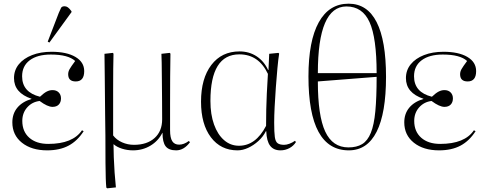

<svg xmlns="http://www.w3.org/2000/svg" viewBox="-20 -802 2641 1042"><path d="M236 14Q151 14 99 -27.5Q47 -69 47 -138Q47 -185 74 -217.5Q101 -250 151 -265V-266Q56 -298 56 -378Q56 -421 82 -453Q108 -485 154 -503Q200 -521 260 -521Q342 -521 389.5 -493Q437 -465 437 -416Q437 -360 391 -360Q350 -360 350 -399Q350 -413 357.5 -426.5Q365 -440 388 -471Q350 -506 256 -506Q183 -506 141.5 -475Q100 -444 100 -388Q100 -301 197 -277Q218 -297 233.5 -305Q249 -313 265 -313Q286 -313 298.5 -300.5Q311 -288 311 -268Q311 -247 299 -234.5Q287 -222 265 -222Q238 -222 195 -254Q154 -249 127.5 -219Q101 -189 101 -146Q101 -88 139 -54.5Q177 -21 242 -21Q375 -21 425 -95L434 -90Q400 -37 352 -11.5Q304 14 236 14ZM248 -571 239 -576 299 -732Q307 -751 311.5 -759.5Q316 -768 331 -768Q340 -768 348.5 -762Q357 -756 368 -741V-736Z M562 220 557 216Q555 197 554 167Q553 137 552.5 82Q552 27 552 -66Q552 -71 551.5 -103Q551 -135 550.5 -183Q550 -231 549.5 -284.5Q549 -338 548.5 -387Q548 -436 547.5 -469.5Q547 -503 547 -510L592 -515L596 -511Q595 -481 594.5 -429Q594 -377 594 -314Q594 -251 594 -186.5Q594 -122 594 -67Q612 -43 642.5 -29.5Q673 -16 707 -16Q778 -16 819 -53Q860 -90 860 -154Q860 -202 859.5 -259Q859 -316 858.5 -369.5Q858 -423 857.5 -461.5Q857 -500 856 -510L901 -515L905 -511Q904 -459 903.5 -386.5Q903 -314 903 -237.5Q903 -161 903 -95Q903 -54 915 -35.5Q927 -17 952 -17Q978 -17 1005 -37L1011 -30Q978 14 936 14Q896 14 879 -8Q862 -30 862 -81H861Q839 -37 796.5 -11.5Q754 14 702 14Q671 14 642.5 5Q614 -4 597 -19H596Q596 10 597.5 51Q599 92 602 135Q605 178 609 215Z M1269 14Q1178 14 1124.5 -57Q1071 -128 1071 -250Q1071 -376 1127 -449.5Q1183 -523 1280 -523Q1332 -523 1372.5 -496.5Q1413 -470 1435 -422H1437L1441 -510L1491 -515L1495 -511Q1490 -480 1485.5 -431Q1481 -382 1477 -327.5Q1473 -273 1470.5 -222.5Q1468 -172 1468 -136Q1468 -84 1471.5 -58.5Q1475 -33 1487 -24.5Q1499 -16 1522 -16Q1535 -16 1551 -22Q1567 -28 1581 -38L1586 -31Q1573 -10 1550.5 2Q1528 14 1502 14Q1465 14 1446 -11Q1427 -36 1425 -90H1423Q1408 -60 1382 -36.5Q1356 -13 1326.5 0.5Q1297 14 1269 14ZM1277 -11Q1368 -11 1424 -119Q1424 -169 1425 -209Q1426 -249 1428 -293.5Q1430 -338 1434 -401Q1384 -507 1279 -507Q1122 -507 1122 -254Q1122 -181 1141.5 -126.5Q1161 -72 1196 -41.5Q1231 -11 1277 -11Z M1873 14Q1654 14 1654 -387Q1654 -580 1710 -681Q1766 -782 1872 -782Q1973 -782 2024 -682Q2075 -582 2075 -385Q2075 -188 2024 -87Q1973 14 1873 14ZM1705 -405H2024Q2024 -597 1985.5 -682Q1947 -767 1860 -767Q1705 -767 1705 -405ZM1871 -2Q1916 -2 1945.5 -20Q1975 -38 1992.5 -81Q2010 -124 2017 -198.5Q2024 -273 2024 -385L1705 -360Q1705 -174 1745 -88Q1785 -2 1871 -2Z M2363 14Q2278 14 2226 -27.5Q2174 -69 2174 -138Q2174 -185 2201 -217.5Q2228 -250 2278 -265V-266Q2183 -298 2183 -378Q2183 -421 2209 -453Q2235 -485 2281 -503Q2327 -521 2387 -521Q2469 -521 2516.5 -493Q2564 -465 2564 -416Q2564 -360 2518 -360Q2477 -360 2477 -399Q2477 -413 2484.5 -426.5Q2492 -440 2515 -471Q2477 -506 2383 -506Q2310 -506 2268.5 -475Q2227 -444 2227 -388Q2227 -301 2324 -277Q2345 -297 2360.5 -305Q2376 -313 2392 -313Q2413 -313 2425.5 -300.5Q2438 -288 2438 -268Q2438 -247 2426 -234.5Q2414 -222 2392 -222Q2365 -222 2322 -254Q2281 -249 2254.5 -219Q2228 -189 2228 -146Q2228 -88 2266 -54.5Q2304 -21 2369 -21Q2502 -21 2552 -95L2561 -90Q2527 -37 2479 -11.5Q2431 14 2363 14Z"/></svg>

Font: Literata 72pt ExtraLight
Style: Regular
Weight: 200
Designer: Latin by Veronika Burian and Jose Scaglione. Greek by Irene Vlachou. Cyrillic by Vera Evstafieva.
Foundry: TypeTogether
Version: Version 3.002